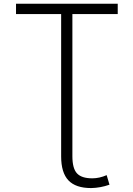

<svg xmlns="http://www.w3.org/2000/svg" viewBox="-20 -751 692 1001"><path d="M298.8 -677.7H63.5V-731.4H593.8V-677.7H357.4V63.5Q357.4 127 381.3 152.8Q405.3 178.7 460.9 178.7Q498 178.7 536.1 162.1L550.8 211.9Q503.9 228.5 455.1 229.5Q375 229.5 336.9 189.5Q298.8 149.4 298.8 64.5Z"/></svg>

Font: Gen Shin Gothic Light
Style: Regular
Weight: 200
Designer: [Source Han Sans]
Ryoko NISHIZUKA  (kana & ideographs); Paul D. Hunt (Latin, Greek & Cyrillic); Wenlong ZHANG  (bopomofo
Version: Version 1.002.20150607